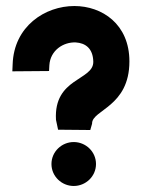

<svg xmlns="http://www.w3.org/2000/svg" viewBox="-20 -611 472 638"><path d="M21 -374 143 -375 144 -394C147 -444 191 -472 232 -470C263 -468 289 -451 290 -406C291 -343 158 -353 166 -213L173 -180L280 -179L286 -200V-201C286 -246 410 -256 410 -407C410 -531 319 -591 227 -591C130 -591 26 -524 22 -397ZM151 -66C151 -25 185 7 225 7C265 7 299 -25 299 -66C299 -107 265 -139 225 -139C185 -139 151 -107 151 -66Z"/></svg>

Font: Charger EcoBold
Style: Bold
Weight: 1000
Designer: Jasper
Foundry: Cannot Into Space Fonts
Version: Version 1.1